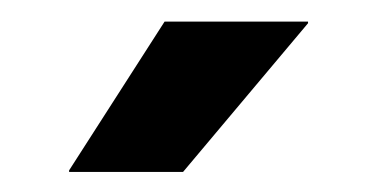

<svg xmlns="http://www.w3.org/2000/svg" viewBox="-20 -706 363 182"><path d="M136 -685.5H272V-684L153.5 -543H45.5V-544.5Z"/></svg>

Font: Anek Odia SemiBold
Style: Regular
Weight: 600
Version: Version 1.003